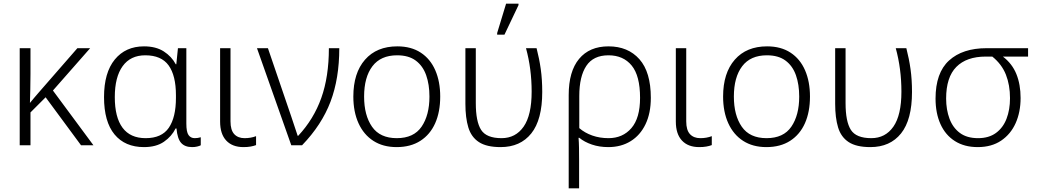

<svg xmlns="http://www.w3.org/2000/svg" viewBox="-20 -796 5688 1052"><path d="M474 -532 270 -300 492 0H424L230 -263L147 -180V0H88V-532H147V-391Q147 -347 146 -306.5Q145 -266 144 -232Q157 -248 168.5 -261.5Q180 -275 193 -290L404 -532Z M769 10Q665 10 607.5 -59.5Q550 -129 550 -264Q550 -398 609 -470Q668 -542 769 -542Q834 -542 877 -514.5Q920 -487 943 -444H946L955 -532H1001V-119Q1001 -73 1013 -56Q1025 -39 1047 -39Q1064 -39 1080 -44V0Q1073 4 1060 7Q1047 10 1033 10Q993 10 972.5 -13Q952 -36 947 -92H942Q921 -49 878.5 -19.5Q836 10 769 10ZM778 -39Q866 -39 905 -96Q944 -153 944 -260V-274Q944 -382 904 -437.5Q864 -493 776 -493Q695 -493 652 -433.5Q609 -374 609 -264Q609 -153 651.5 -96Q694 -39 778 -39Z M1314 10Q1253 10 1219.5 -26Q1186 -62 1186 -130V-532H1243V-131Q1243 -83 1263.5 -61Q1284 -39 1320 -39Q1355 -39 1383 -50V-1Q1370 4 1353 7Q1336 10 1314 10Z M1576 0 1388 -532H1448L1576 -157Q1583 -134 1594 -103Q1605 -72 1611 -52H1614Q1699 -143 1740.5 -259.5Q1782 -376 1782 -532H1839Q1839 -366 1791 -239Q1743 -112 1635 0Z M2392 -267Q2392 -183 2364.5 -121Q2337 -59 2283.5 -24.5Q2230 10 2153 10Q2079 10 2026 -24Q1973 -58 1944.5 -120.5Q1916 -183 1916 -267Q1916 -396 1980 -469Q2044 -542 2157 -542Q2233 -542 2285.5 -507.5Q2338 -473 2365 -411Q2392 -349 2392 -267ZM1975 -267Q1975 -164 2018.5 -101.5Q2062 -39 2154 -39Q2247 -39 2290 -102Q2333 -165 2333 -267Q2333 -333 2315 -384Q2297 -435 2258 -464Q2219 -493 2156 -493Q2066 -493 2020.5 -433Q1975 -373 1975 -267Z M2723 10Q2646 10 2604 -17.5Q2562 -45 2546 -98Q2530 -151 2530 -227V-532H2587V-231Q2587 -130 2616 -84.5Q2645 -39 2728 -39Q2805 -39 2849 -102Q2893 -165 2893 -294Q2893 -419 2862 -532H2920Q2935 -474 2943 -417Q2951 -360 2951 -292Q2951 -140 2891 -65Q2831 10 2723 10ZM2704 -606V-615L2753 -776H2821V-768L2744 -606Z M3096 236V-275Q3096 -405 3153 -473.5Q3210 -542 3314 -542Q3421 -542 3483.5 -471.5Q3546 -401 3546 -260Q3546 -176 3517 -115.5Q3488 -55 3435.5 -22.5Q3383 10 3313 10Q3264 10 3223 -4Q3182 -18 3154 -41H3150Q3152 -16 3152.5 14Q3153 44 3153 80V236ZM3314 -39Q3392 -39 3439.5 -94Q3487 -149 3487 -260Q3487 -381 3441 -437Q3395 -493 3314 -493Q3231 -493 3192.5 -435Q3154 -377 3154 -270V-94Q3184 -68 3225 -53.5Q3266 -39 3314 -39Z M3811 10Q3750 10 3716.5 -26Q3683 -62 3683 -130V-532H3740V-131Q3740 -83 3760.5 -61Q3781 -39 3817 -39Q3852 -39 3880 -50V-1Q3867 4 3850 7Q3833 10 3811 10Z M4418 -267Q4418 -183 4390.5 -121Q4363 -59 4309.5 -24.5Q4256 10 4179 10Q4105 10 4052 -24Q3999 -58 3970.5 -120.5Q3942 -183 3942 -267Q3942 -396 4006 -469Q4070 -542 4183 -542Q4259 -542 4311.5 -507.5Q4364 -473 4391 -411Q4418 -349 4418 -267ZM4001 -267Q4001 -164 4044.5 -101.5Q4088 -39 4180 -39Q4273 -39 4316 -102Q4359 -165 4359 -267Q4359 -333 4341 -384Q4323 -435 4284 -464Q4245 -493 4182 -493Q4092 -493 4046.5 -433Q4001 -373 4001 -267Z M4749 10Q4672 10 4630 -17.5Q4588 -45 4572 -98Q4556 -151 4556 -227V-532H4613V-231Q4613 -130 4642 -84.5Q4671 -39 4754 -39Q4831 -39 4875 -102Q4919 -165 4919 -294Q4919 -419 4888 -532H4946Q4961 -474 4969 -417Q4977 -360 4977 -292Q4977 -140 4917 -65Q4857 10 4749 10Z M5337 10Q5264 10 5212 -23Q5160 -56 5133 -116Q5106 -176 5106 -256Q5106 -397 5180 -464.5Q5254 -532 5386 -532H5613V-486H5475Q5526 -447 5549 -390Q5572 -333 5572 -259Q5572 -182 5545 -121.5Q5518 -61 5465.5 -25.5Q5413 10 5337 10ZM5339 -39Q5398 -39 5437 -67.5Q5476 -96 5495 -145.5Q5514 -195 5514 -258Q5514 -330 5491.5 -387Q5469 -444 5417 -486H5381Q5276 -486 5220 -429.5Q5164 -373 5164 -256Q5164 -195 5182.5 -145.5Q5201 -96 5239.5 -67.5Q5278 -39 5339 -39Z"/></svg>

Font: RS Noto Sans Light
Style: Regular
Weight: 300
Designer: Monotype Design Team
Foundry: Monotype Imaging Inc.
Version: Version 3.10